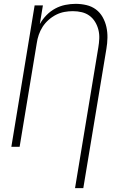

<svg xmlns="http://www.w3.org/2000/svg" viewBox="-20 -763 640 998"><path d="M370 215 491 -516Q495 -539 496 -562.5Q497 -586 491.5 -608Q486 -630 474.5 -649Q463 -668 445.5 -681Q428 -694 405.5 -699.5Q383 -705 359 -705Q337 -705 315 -701Q293 -697 272 -686.5Q251 -676 232.5 -659.5Q214 -643 201.5 -623.5Q189 -604 181.5 -582Q174 -560 171 -538L82 0H39L160 -735H203L187 -638Q201 -663 221.5 -684Q242 -705 267 -718.5Q292 -732 319.5 -737.5Q347 -743 373 -743Q402 -743 429.5 -736.5Q457 -730 478.5 -714Q500 -698 513.5 -674Q527 -650 533 -623Q539 -596 538.5 -567Q538 -538 533 -509L413 215Z"/></svg>

Font: Iosevka Aile XLt Obl
Style: Regular
Weight: 200
Italic angle: -9°
Designer: Belleve Invis
Foundry: Belleve Invis
Version: Version 31.1.0; ttfautohint (v1.8.4)